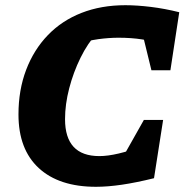

<svg xmlns="http://www.w3.org/2000/svg" viewBox="-20 -706 718 738"><path d="M349 12Q207 12 129 -60Q51 -132 51 -266Q51 -360 80.5 -437.5Q110 -515 164 -571Q218 -627 293.5 -656.5Q369 -686 462 -686Q506 -686 559.5 -679.5Q613 -673 669 -659L610 -534Q568 -548 526.5 -554.5Q485 -561 436 -561Q399 -561 358 -555.5Q317 -550 270 -534L354 -580Q317 -540 289.5 -484Q262 -428 246 -366.5Q230 -305 230 -248Q230 -177 263 -141.5Q296 -106 362 -106Q394 -106 436.5 -116Q479 -126 532 -146L572 -21Q503 -4 448.5 4Q394 12 349 12ZM405 -18 533 -245H607L572 -21ZM562 -436 507 -661 669 -659 635 -436Z"/></svg>

Font: Piazzolla Thin Black
Style: Italic
Weight: 900
Italic angle: -11.3°
Version: Version 2.005